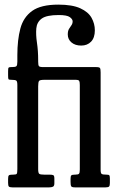

<svg xmlns="http://www.w3.org/2000/svg" viewBox="-20 -810 510 830"><path d="M145 -437V-79Q145 -62 149.8 -58.5Q154.5 -55 171.5 -55H194.5Q206.5 -55 210.8 -52.5Q215 -50 215 -38V-17.5Q215 -6 209 -3Q203 0 192.5 0H33.5Q21.5 0 18.2 -3.8Q15 -7.5 15 -20V-36Q15 -48 18 -51.5Q21 -55 32.5 -55H36Q49.5 -55 52.2 -58.5Q55 -62 55 -79V-442Q55 -458 50.5 -461.5Q46 -465 29.5 -465H28.5Q18 -465 16.5 -468Q15 -471 15 -485V-502Q15 -515 17.2 -517.5Q19.5 -520 27.5 -520H31.5Q46.5 -520 50.8 -523.8Q55 -527.5 55 -543V-572Q55 -637.5 68 -686.5Q81 -735.5 119 -762.8Q157 -790 232 -790Q292.5 -790 327 -774.2Q361.5 -758.5 375.8 -733Q390 -707.5 390 -679Q390 -647 373.8 -630Q357.5 -613 331 -613Q305 -613 289 -626.5Q273 -640 273 -661Q273 -676 278.2 -684.8Q283.5 -693.5 288.8 -700.8Q294 -708 294 -718Q294 -727 281.8 -736Q269.5 -745 234 -745Q181.5 -745 160.5 -729.8Q139.5 -714.5 137 -687.5Q134.5 -660.5 139.8 -625.2Q145 -590 145 -550V-544Q145 -528.5 148.2 -524.2Q151.5 -520 166.5 -520H395.5Q409.5 -520 412.2 -515.8Q415 -511.5 415 -497V-76Q415 -60.5 420 -57.8Q425 -55 440.5 -55H441.5Q451 -55 453 -51.5Q455 -48 455 -38V-19Q455 -8 451.8 -4Q448.5 0 436.5 0H304.5Q290.5 0 287.8 -4.8Q285 -9.5 285 -24V-36Q285 -48 288 -51.5Q291 -55 302.5 -55H304.5Q318 -55 321.5 -59Q325 -63 325 -77V-442Q325 -455.5 322.5 -460.2Q320 -465 306.5 -465H171.5Q153.5 -465 149.2 -460.5Q145 -456 145 -437Z"/></svg>

Font: Besley* Condensed
Style: Regular
Weight: 400
Width: 3
Designer: Owen Earl
Foundry: indestructible type*
Version: Version 3.000; ttfautohint (v1.8.3)